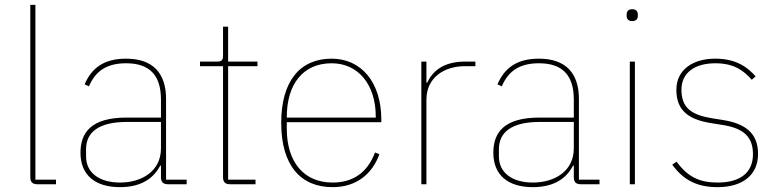

<svg xmlns="http://www.w3.org/2000/svg" viewBox="-20 -760 3206 792"><path d="M211 0V-19H126V-740H105V-29C105 -9 114 0 134 0Z M750 0V-19H665V-352C665 -459 610 -518 500 -518C406 -518 357 -477 329 -412L347 -404C375 -470 424 -499 500 -499C594 -499 644 -453 644 -349V-275H502C357 -275 312 -214 312 -130C312 -39 371 12 475 12C568 12 616 -29 641 -77H644V-29C644 -9 653 0 673 0ZM475 -7C393 -7 335 -45 335 -115V-145C335 -212 384 -257 503 -257H644V-148C644 -54 565 -7 475 -7Z M1034 0V-19H921V-487H1042V-506H921V-650H900V-531C900 -513 895 -506 877 -506H805V-487H900V-29C900 -9 909 0 929 0Z M1352 12C1449 12 1515 -41 1545 -124L1527 -131C1496 -49 1437 -7 1352 -7C1232 -7 1163 -93 1163 -229V-256H1553V-266C1553 -421 1470 -518 1348 -518C1218 -518 1140 -426 1140 -253C1140 -78 1220 12 1352 12ZM1348 -499C1457 -499 1530 -412 1530 -279V-275H1163V-277C1163 -413 1230 -499 1348 -499Z M1739 0V-349C1739 -442 1815 -487 1897 -487H1941V-506H1900C1807 -506 1765 -466 1742 -419H1739V-506H1718V0Z M2453 0V-19H2368V-352C2368 -459 2313 -518 2203 -518C2109 -518 2060 -477 2032 -412L2050 -404C2078 -470 2127 -499 2203 -499C2297 -499 2347 -453 2347 -349V-275H2205C2060 -275 2015 -214 2015 -130C2015 -39 2074 12 2178 12C2271 12 2319 -29 2344 -77H2347V-29C2347 -9 2356 0 2376 0ZM2178 -7C2096 -7 2038 -45 2038 -115V-145C2038 -212 2087 -257 2206 -257H2347V-148C2347 -54 2268 -7 2178 -7Z M2588 -673C2605 -673 2611 -683 2611 -694V-701C2611 -712 2605 -722 2588 -722C2571 -722 2565 -712 2565 -701V-694C2565 -683 2571 -673 2588 -673ZM2578 0H2599V-506H2578Z M2940 12C3043 12 3107 -38 3107 -125C3107 -214 3050 -251 2962 -265L2918 -272C2832 -286 2791 -315 2791 -390C2791 -461 2847 -499 2931 -499C3011 -499 3050 -466 3081 -431L3097 -445C3064 -482 3018 -518 2930 -518C2840 -518 2770 -474 2770 -389C2770 -301 2825 -266 2914 -252L2958 -245C3042 -232 3086 -200 3086 -124C3086 -49 3035 -7 2940 -7C2866 -7 2817 -30 2771 -93L2753 -81C2800 -15 2859 12 2940 12Z"/></svg>

Font: IBM Plex Thai Thin
Style: Regular
Weight: 100
Designer: Mike Abbink, Paul van der Laan, Pieter van Rosmalen, Ben Mitchell, Mark Frömberg
Foundry: Bold Monday
Version: Version 1.0